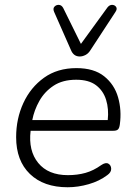

<svg xmlns="http://www.w3.org/2000/svg" viewBox="-20 -781 567 809"><path d="M265 8Q164 8 106 -48Q48 -104 48 -203Q48 -281 78.5 -347Q109 -413 165.5 -453.5Q222 -494 302 -494Q376 -494 419 -459.5Q462 -425 477.5 -371Q493 -317 485 -257Q483 -241 477 -235.5Q471 -230 458 -230H109Q99 -146 141 -94.5Q183 -43 266 -43Q306 -43 340 -52.5Q374 -62 406 -85Q425 -98 436.5 -91.5Q448 -85 448.5 -70Q449 -55 432 -43Q399 -18 354 -5Q309 8 265 8ZM301 -445Q244 -445 206 -420Q168 -395 146 -356Q124 -317 116 -275H434Q439 -322 427 -360.5Q415 -399 384.5 -422Q354 -445 301 -445ZM316 -543Q290 -543 279 -570L208 -731Q202 -745 209.5 -753Q217 -761 228 -760.5Q239 -760 246 -748L321 -596L433 -750Q442 -761 453 -760.5Q464 -760 469.5 -751.5Q475 -743 466 -730L362 -571Q353 -556 340.5 -549.5Q328 -543 316 -543Z"/></svg>

Font: Nunito Light
Style: Italic
Weight: 300
Italic angle: -9°
Designer: Vernon Adams
Foundry: Vernon Adams
Version: Version 3.601; ttfautohint (v1.8.2.53-6de2)